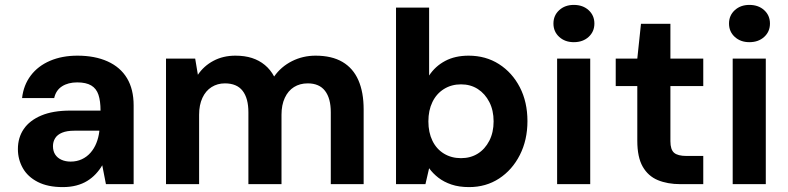

<svg xmlns="http://www.w3.org/2000/svg" viewBox="-20 -751 3214 783"><path d="M236 12Q175 12 134 -9Q93 -30 73 -65.5Q53 -101 53 -143Q53 -190 77 -225Q101 -260 148.5 -280Q196 -300 267 -300H390Q390 -339 381.5 -364.5Q373 -390 352 -402.5Q331 -415 295 -415Q258 -415 233 -399Q208 -383 201 -351H70Q76 -404 105.5 -443Q135 -482 184 -503Q233 -524 296 -524Q367 -524 419 -500.5Q471 -477 498 -432Q525 -387 525 -321V0H412L397 -77Q386 -58 370.5 -41.5Q355 -25 335.5 -13Q316 -1 291 5.5Q266 12 236 12ZM268 -92Q293 -92 313.5 -101.5Q334 -111 349 -128Q364 -145 373 -167.5Q382 -190 385 -215V-218H283Q253 -218 233.5 -210Q214 -202 205 -187.5Q196 -173 196 -155Q196 -135 205 -121Q214 -107 230.5 -99.5Q247 -92 268 -92Z M657 0V-512H776L787 -446Q811 -482 850.5 -503Q890 -524 940 -524Q978 -524 1007.5 -514.5Q1037 -505 1060 -486Q1083 -467 1098 -439Q1126 -479 1170.5 -501.5Q1215 -524 1267 -524Q1333 -524 1376.5 -498.5Q1420 -473 1441.5 -424Q1463 -375 1463 -305V0H1329V-293Q1329 -350 1305.5 -380.5Q1282 -411 1235 -411Q1203 -411 1179 -396Q1155 -381 1141.5 -352Q1128 -323 1128 -283V0H993V-293Q993 -350 969.5 -380.5Q946 -411 897 -411Q867 -411 843 -396Q819 -381 805.5 -352Q792 -323 792 -283V0Z M1893 12Q1852 12 1821 1.5Q1790 -9 1767.5 -26.5Q1745 -44 1730 -65L1715 0H1595V-720H1730V-443Q1755 -481 1795.5 -502.5Q1836 -524 1891 -524Q1961 -524 2015 -489.5Q2069 -455 2100 -395Q2131 -335 2131 -257Q2131 -180 2100 -119Q2069 -58 2015.5 -23Q1962 12 1893 12ZM1860 -106Q1899 -106 1928.5 -124.5Q1958 -143 1975.5 -177Q1993 -211 1993 -256Q1993 -301 1975.5 -335Q1958 -369 1928.5 -388Q1899 -407 1860 -407Q1821 -407 1790.5 -388Q1760 -369 1743.5 -335Q1727 -301 1727 -256Q1727 -211 1743.5 -177Q1760 -143 1790.5 -124.5Q1821 -106 1860 -106Z M2252 0V-512H2387V0ZM2320 -579Q2284 -579 2260.5 -600.5Q2237 -622 2237 -655Q2237 -688 2260.5 -709.5Q2284 -731 2320 -731Q2357 -731 2380.5 -709.5Q2404 -688 2404 -655Q2404 -622 2380.5 -600.5Q2357 -579 2320 -579Z M2755 0Q2702 0 2662.5 -16.5Q2623 -33 2601 -71.5Q2579 -110 2579 -177V-400H2491V-512H2579L2594 -654H2714V-512H2848V-400H2714V-175Q2714 -141 2729 -128Q2744 -115 2780 -115H2848V0Z M2968 0V-512H3103V0ZM3036 -579Q3000 -579 2976.5 -600.5Q2953 -622 2953 -655Q2953 -688 2976.5 -709.5Q3000 -731 3036 -731Q3073 -731 3096.5 -709.5Q3120 -688 3120 -655Q3120 -622 3096.5 -600.5Q3073 -579 3036 -579Z"/></svg>

Font: DM Sans 12pt
Style: Bold
Weight: 700
Version: Version 4.004;gftools[0.9.30]